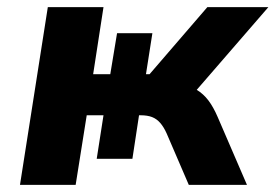

<svg xmlns="http://www.w3.org/2000/svg" viewBox="-20 -518 772 538"><path d="M36 0 114 -498H270L241 -310H289L308 -425H407L389 -310H399L561 -498H732L512 -244L485 -281Q512 -278 531 -266.5Q550 -255 564 -236.5Q578 -218 590 -190L672 0H509L447 -144Q439 -162 429 -173.5Q419 -185 406 -190Q393 -195 374 -195H357L372 -211L351 -73H251L270 -195H223L192 0Z"/></svg>

Font: Nunito Sans 9pt ExtraBold
Style: Italic
Weight: 800
Italic angle: -9°
Version: Version 3.101;gftools[0.9.27]